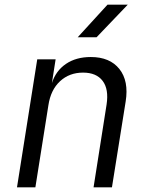

<svg xmlns="http://www.w3.org/2000/svg" viewBox="-20 -805 640 825"><path d="M53 0 140 -550H219L203 -448Q220 -501 263.5 -530.5Q307 -560 370 -560Q452 -560 493 -508.5Q534 -457 520 -369L461 0H382L438 -356Q448 -422 421 -457.5Q394 -493 337 -493Q278 -493 238 -456Q198 -419 188 -353L132 0ZM314 -645 442 -785H529L395 -645Z"/></svg>

Font: JetBrains Mono NL Light
Style: Italic
Weight: 300
Italic angle: -9°
Designer: Philipp Nurullin, Konstantin Bulenkov
Foundry: JetBrains
Version: Version 2.304; ttfautohint (v1.8.4.7-5d5b)